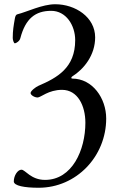

<svg xmlns="http://www.w3.org/2000/svg" viewBox="-20 -684 547 904"><path d="M162 200C340 200 480 52 480 -126C480 -221 416 -314 320 -314C314 -314 315 -321 320 -324C376 -359 428 -425 428 -508C428 -603 335 -664 240 -664C179 -664 107 -628 63 -617C54 -615 52 -607 50 -597C44 -563 40 -540 40 -505C40 -496 45 -480 50 -480C55 -480 73 -490 76 -505C100 -596 146 -633 221 -633C291 -633 334 -565 334 -495C334 -364 249 -318 161 -280C149 -275 124 -256 124 -246C124 -236 143 -225 157 -225C172 -225 208 -261 272 -261C346 -261 382 -186 382 -106C382 22 320 163 192 163C125 163 99 115 81 115C63 115 45 143 45 170C45 191 96 200 162 200Z"/></svg>

Font: EB Garamond 12
Style: Regular
Weight: 400
Version: Version 0.016+